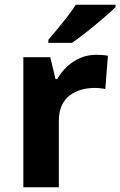

<svg xmlns="http://www.w3.org/2000/svg" viewBox="-20 -837 505 806"><path d="M383 -607Q394 -607 409 -606Q424 -605 433 -603L422 -463Q415 -465 401.5 -466.5Q388 -468 378 -468Q349 -468 322 -460.5Q295 -453 273.5 -437Q252 -421 239.5 -394.5Q227 -368 227 -329V-51H78V-597H191L213 -505H220Q236 -533 260 -556Q284 -579 315.5 -593Q347 -607 383 -607ZM465 -807Q451 -793 428 -773Q405 -753 378.5 -731Q352 -709 326.5 -689.5Q301 -670 282 -657H183V-670Q199 -689 220.5 -714.5Q242 -740 263 -767.5Q284 -795 298 -817H465Z"/></svg>

Font: Noto Sans Tamil UI
Style: Regular
Weight: 400
Designer: Jelle Bosma - Monotype Design Team
Foundry: Monotype Imaging Inc.
Version: Version 2.004